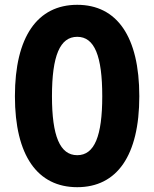

<svg xmlns="http://www.w3.org/2000/svg" viewBox="-20 -766 641 798"><path d="M559 -366C559 -614 466 -746 301 -746C136 -746 42 -614 42 -366C42 -119 136 12 301 12C466 12 559 -119 559 -366ZM196 -366C196 -534 229 -613 301 -613C373 -613 405 -533 405 -366C405 -201 373 -121 301 -121C229 -121 196 -201 196 -366Z"/></svg>

Font: Matrixport Bold
Style: Regular
Weight: 600
Designer: Ninad Kale (Devanagari), Jonny Pinhorn (Latin)
Foundry: Indian Type Foundry
Version: Version 2.000;PS 1.0;hotconv 1.0.79;makeotf.lib2.5.61930; tt